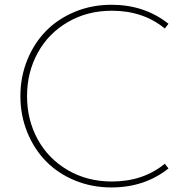

<svg xmlns="http://www.w3.org/2000/svg" viewBox="-20 -784 790 818"><path d="M454.6 14.6Q371.6 14.6 299.3 -15.1Q227.1 -44.9 176.3 -96.7Q125.5 -148.4 96.2 -220.5Q66.9 -292.5 66.9 -374.5Q66.9 -456.5 96.2 -528.6Q125.5 -600.6 176.3 -652.3Q227.1 -704.1 299.3 -733.9Q371.6 -763.7 454.6 -763.7Q596.2 -763.7 697.8 -682.6L682.1 -662.6Q589.8 -738.3 456.5 -738.3Q352.1 -738.3 269 -689.9Q186 -641.6 140.6 -558.6Q95.2 -475.6 95.2 -374.5Q95.2 -273.4 140.6 -190.4Q186 -107.4 269 -59.1Q352.1 -10.7 456.5 -10.7Q589.8 -10.7 682.1 -86.4L697.8 -66.4Q596.2 14.6 454.6 14.6Z"/></svg>

Font: Spartan MB Thin
Style: Regular
Weight: 100
Designer: Matt Bailey, Mirko Velimirovic
Foundry: Matt Bailey
Version: Version 1.005